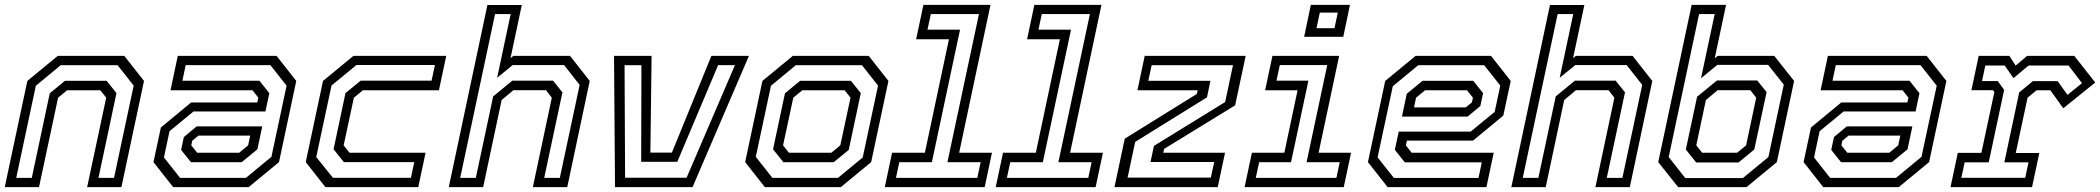

<svg xmlns="http://www.w3.org/2000/svg" viewBox="-22 -770 8642 790"><path d="M-2.5 0 90.5 -437 215.5 -540H489.5L570.5 -437L477.5 0H336.5L415 -368L391 -398.5H254L217 -368L138.5 0ZM44.8 -38.2H108.8L182.8 -386.2L245.2 -437.5H416.8L457.2 -386.8L383.2 -38.2H447.2L528 -417.8L461.8 -501.8H227.8L125.5 -417.2Z M690.5 0 609.5 -103 640 -245.5 764.5 -348.5H1036.5L1041 -368L1017 -398.5H679.5L709.5 -540H1116L1197 -437L1126 -103L1001 0ZM763.8 -102.5 723.2 -153.2 734.5 -206.2 787 -249.8H1057L1037.2 -155.8L972.2 -102.5ZM718.8 -38.2H990L1094.8 -124.8L1157.2 -417.5L1090.5 -502H742L728.5 -437.8H1045.5L1086.2 -386.5L1070.2 -311.5H774.2L675.5 -230.2L652.5 -122.2ZM789.5 -141.5H962L999 -172L1007.5 -212H794.5L769 -191L765 -172Z M1317 0 1236 -103 1307 -437 1432 -540H1814L1784 -398.5H1471L1434 -368L1392 -172L1416 -141.5H1729L1699 0ZM1347.8 -38.5H1668.8L1682.5 -102.8H1393L1350.5 -156L1399.5 -387L1462.2 -438.2H1753.8L1767.5 -502.5H1444.5L1342 -418L1279.2 -123.8Z M1824.5 0 1983.5 -749.5H2125L2078.5 -530.5L2090 -540H2323.5L2404.5 -437L2312 0H2170.5L2248.5 -368L2224.5 -399H2090.5L2042 -358.5L1966 0ZM1871.5 -38.2H1935.8L2007.2 -373.5L2086 -438H2253.8L2292.2 -390L2217.2 -38.2H2281.5L2363 -420.8L2299 -502.2H2087.5L2023.5 -450L2079.2 -712H2015Z M2508.5 0 2504.5 -540H2659L2654 -142H2742.5L2905 -540H3059.5L2827.5 0ZM2550 -38.8H2803L3002 -502H2932.8L2764.8 -104.2H2616.2L2617.2 -501.8H2547.8Z M3125 0 3044 -103 3115 -437 3240 -540H3552.5L3633.5 -437L3562.5 -103L3437.5 0ZM3156 -38.2H3426L3527.8 -122.2L3590.8 -417.8L3524.5 -501.8H3252.5L3150.2 -417.2L3087.8 -124.8ZM3201.2 -102.5 3158.8 -155.8 3207.8 -386.2 3270.2 -437.5H3479.2L3519.8 -386.8L3470.2 -153.2L3408.2 -102.5ZM3224 -141.5H3398.5L3435.5 -172L3477.5 -368L3453.5 -398.5H3279L3242 -368L3200 -172Z M3618.5 0 3648.5 -141.5H3783.5L3882.5 -608.5H3747.5L3777.5 -750H4053.5L3924.5 -141.5H4059.5L4029.5 0ZM3664.5 -38.2H3999.2L4013 -102.5H3876.2L4006 -712.2H3808L3794.2 -648H3928.2L3812.2 -102.5H3678.2Z M4075 0 4105 -141.5H4240L4339 -608.5H4204L4234 -750H4510L4381 -141.5H4516L4486 0ZM4121 -38.2H4455.8L4469.5 -102.5H4332.8L4462.5 -712.2H4264.5L4250.8 -648H4384.8L4268.8 -102.5H4134.8Z M4617.5 -39.2H4960.2L4974 -103.5H4711.8L4726 -169.8L5019 -350.2L5051.2 -501.8H4716.5L4702.8 -437.5H4958.5L4944.2 -369.5L4648.8 -186.2ZM4563.5 0 4606 -199.5 4902.5 -383.5 4906 -398.5H4658L4688 -540H5103.5L5060 -336.5L4768 -157.5L4764.5 -141.5H5018.5L4988.5 0Z M5344 -618.5 5371.5 -750H5532.5L5505 -618.5ZM5394.8 -654H5468.8L5482.5 -718.2H5408.5ZM5099 0 5129 -141.5H5262.5L5317 -398.5H5183.5L5213.5 -540H5488L5403.5 -141.5H5537L5507 0ZM5145 -38.2H5476.8L5490.5 -102.5H5354L5439 -502.2H5243.8L5230.2 -438H5361.5L5290 -102.5H5158.8Z M6113 -540 6194 -437 6163.5 -294.5 6039 -191.5H5767L5762.5 -172L5786.5 -141.5H6124L6094 0H5687.5L5606.5 -103L5677.5 -437L5802.5 -540ZM6039.8 -437.5 6080.2 -386.8 6069 -333.8 6016.5 -290.2H5746.5L5766.2 -384.2L5831.2 -437.5ZM6084.8 -501.8H5813.5L5708.8 -415.2L5646.2 -122.5L5713 -38H6061.5L6075 -102.2H5758L5717.2 -153.5L5733.2 -228.5H6029.2L6128 -309.8L6151 -417.8ZM6014 -398.5H5841.5L5804.5 -368L5796 -328H6009L6034.5 -349L6038.5 -368Z M6196.5 0 6355.5 -749.5H6497L6450.5 -530.5L6462 -540H6695.5L6776.5 -437L6684 0H6542.5L6620.5 -368L6596.5 -399H6462.5L6414 -358.5L6338 0ZM6243.5 -38.2H6307.8L6379.2 -373.5L6458 -438H6625.8L6664.2 -390L6589.2 -38.2H6653.5L6735 -420.8L6671 -502.2H6459.5L6395.5 -450L6451.2 -712H6387Z M6883 0 6801 -103 6938.5 -750H7080L7033.5 -530.5L7045.5 -540H7278.5L7360 -437L7289 -103L7164 0ZM6957 -101.5 6914.5 -154.8 6960.8 -372 7042.8 -439H7208.2L7246.8 -391L7196.2 -154.8L7131.2 -101.5ZM6981.5 -141.5H7125.5L7162.5 -172L7204 -368L7180 -399H7045.5L6997 -358.5L6957.5 -172ZM6912.2 -37.2H7149L7254.2 -123.8L7317.5 -421.8L7253 -503.2H7044.2L6977 -448L7033.2 -712.2H6969L6844 -123.8Z M7480 0 7399 -103 7429.5 -245.5 7554 -348.5H7826L7830.5 -368L7806.5 -398.5H7469L7499 -540H7905.5L7986.5 -437L7915.5 -103L7790.5 0ZM7553.2 -102.5 7512.8 -153.2 7524 -206.2 7576.5 -249.8H7846.5L7826.8 -155.8L7761.8 -102.5ZM7508.2 -38.2H7779.5L7884.2 -124.8L7946.8 -417.5L7880 -502H7531.5L7518 -437.8H7835L7875.8 -386.5L7859.8 -311.5H7563.8L7465 -230.2L7442 -122.2ZM7579 -141.5H7751.5L7788.5 -172L7797 -212H7584L7558.5 -191L7554.5 -172Z M8003.5 0 8033.5 -141H8130.5L8184 -391.5L8178 -399H8089.5L8119.5 -540H8246L8271.5 -500L8318.5 -540H8513L8599 -430.5L8467.5 -324.5L8414.5 -398.5H8357.5L8320.5 -368L8272 -140.5H8369L8339 0ZM8048.2 -38.5H8311L8324.5 -102.2H8225L8286.2 -389.8L8342.5 -436.2H8444.5L8484.8 -379.5L8544.5 -427.8L8489.2 -500.5H8325L8262.5 -448.5L8226.5 -500.5H8146.8L8133.2 -436.5H8198.2L8224.2 -400L8160.8 -102.2H8061.8Z"/></svg>

Font: Tourney Thin
Style: Italic
Weight: 100
Italic angle: -12°
Designer: Tyler Finck
Foundry: Etcetera Type Co
Version: Version 1.015